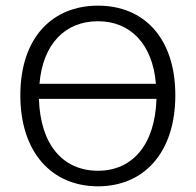

<svg xmlns="http://www.w3.org/2000/svg" viewBox="-20 -655 699 686"><path d="M330.1 -634.8C167 -634.8 52.7 -520.5 52.7 -314.5C52.7 -108.4 167 10.7 330.1 10.7C493.2 10.7 606.4 -108.4 606.4 -314.5C606.4 -520.5 493.2 -634.8 330.1 -634.8ZM330.1 -579.1C446.3 -579.1 525.4 -497.1 537.1 -355.5H121.1C132.8 -497.1 211.9 -579.1 330.1 -579.1ZM330.1 -44.9C206.1 -44.9 124 -136.7 119.1 -301.8H539.1C534.2 -136.7 452.1 -44.9 330.1 -44.9Z"/></svg>

Font: Ed Sans Neue Light
Style: Regular
Weight: 300
Designer: Stephen Hutchings
Version: Version 1.004;PS 001.004;hotconv 1.0.88;makeotf.lib2.5.64775